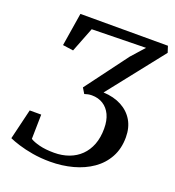

<svg xmlns="http://www.w3.org/2000/svg" viewBox="-136 -850 879 964"><g transform="rotate(20 304.0 -368.0)"><path d="M239 6.5Q188.5 6.5 145 -1Q101.5 -8.5 68.8 -18.8Q36 -29 16.5 -38L55.5 -200.5H117L114.5 -70Q131.5 -59 164 -50.8Q196.5 -42.5 242.5 -42.5Q285.5 -42.5 321.5 -55.8Q357.5 -69 383.5 -94.5Q409.5 -120 423.8 -157Q438 -194 438 -242.5Q438 -285.5 423.8 -315.8Q409.5 -346 383.8 -362.2Q358 -378.5 323.5 -378.5Q312.5 -378.5 302.8 -376.5Q293 -374.5 284.5 -371.5L267 -400.5L435 -626L497 -695.5L208.5 -690L157 -558L100.5 -566L129 -743H596.5L607.5 -709L373 -412Q429 -409.5 470 -387.5Q511 -365.5 533.2 -327.8Q555.5 -290 555.5 -238.5Q555.5 -177.5 530.2 -131.5Q505 -85.5 461.2 -55Q417.5 -24.5 360.2 -9Q303 6.5 239 6.5Z"/></g></svg>

Font: Merriweather 36pt
Style: Italic
Weight: 400
Italic angle: -7.8°
Version: Version 2.101